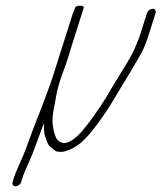

<svg xmlns="http://www.w3.org/2000/svg" viewBox="-20 -518 567 674"><path d="M233.2 -362 273.7 -490C275.4 -495.3 271.2 -498 261.2 -498C251.2 -498 245.5 -495.7 244 -491C241.5 -485 238.5 -477.7 235.1 -469L162.8 -241C148.8 -203 139.9 -178.5 136.1 -167.6C132.3 -156.7 123 -132.7 108.2 -95.7C99.9 -74.8 88 -43.1 72.7 -0.5C67.2 14.5 61.9 27.7 56.6 39C51.4 50.3 47.2 59.8 44.1 67.5C41 75.2 38.4 81.3 36.3 86C34.1 90.7 32.2 95.7 30.5 101L24.2 121C22.9 125 23.3 128.5 25.3 131.5C27.4 134.5 30.4 136 34.4 136C38.4 136 42.4 134.5 46.3 131.5C50.3 128.5 52.9 125 54.2 121L60.5 101C61.8 97 63.4 92.8 65.5 88.5C67.5 84.2 70.1 78.2 73.2 70.5C76.3 62.8 80.4 53.3 85.7 42C90.9 30.7 98.2 12.1 107.5 -13.8C116.9 -39.7 125.9 -63.8 134.7 -86C133.6 -64.1 134.8 -48.5 138.4 -39C140.3 -33.7 142.7 -27.3 145.3 -20C148 -12.7 151.4 -7.2 155.6 -3.5C159.8 0.2 165.2 4.6 171.7 9.9C178.3 15.1 189.4 16.5 205.1 14C224.4 9.2 242.6 0 259.8 -13.5C283.2 -31.9 313.1 -67.9 349.5 -121.5C360.1 -137.2 370.9 -154.3 381.8 -173C392.7 -191.7 404 -210.4 415.7 -229.1C427.3 -247.9 438.6 -266.7 449.4 -285.5C454.6 -294.5 462.3 -307.6 472.4 -324.8C482.5 -341.9 491.8 -364 500.4 -391L526 -472C527.3 -476 527.1 -479.5 525.3 -482.5C523.6 -485.5 520.6 -487 516.3 -487C511.9 -487 507.8 -485.5 503.8 -482.5C499.9 -479.5 497.3 -476 496 -472L470.8 -392.5C468.8 -386.2 465.9 -378.7 462.2 -370C458.5 -361.3 453.9 -350.7 448.6 -338.2C443.3 -325.6 421.7 -289 383.9 -228.5C375.8 -215.5 366.4 -199.7 355.8 -181C324.2 -130.4 294.8 -89 267.6 -57C245.7 -32.4 226.1 -18.8 208.6 -16C200.1 -14.7 191.2 -18.2 181.9 -26.5C179.3 -28.8 176.1 -35.1 172.4 -45.3C168.7 -55.6 166.2 -68.7 164.8 -84.7C163.4 -100.4 165.1 -119.5 170 -142C172.1 -152 174.4 -164.3 176.7 -179C179 -193.7 182.6 -208.7 187.5 -224L194.4 -246C207.2 -280 216.2 -305.7 221.3 -323C226.5 -340.3 230.4 -353.3 233.2 -362Z"/></svg>

Font: Proton
Style: ExBdExtSuIt
Weight: 500
Version: Version 1.017